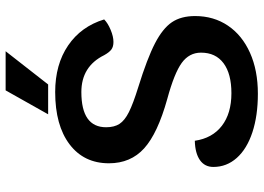

<svg xmlns="http://www.w3.org/2000/svg" viewBox="-147 -779 936 682"><g transform="rotate(-90 321.0 -438.0)"><path d="M69 -148Q69 -179 93.5 -196Q118 -213 162 -214Q171 -152 215 -118Q259 -84 331 -84Q400 -84 437.5 -112Q475 -140 475 -192Q475 -234 438.5 -260.5Q402 -287 310 -312Q188 -346 135 -394Q82 -442 82 -519Q82 -608 149.5 -659Q217 -710 335 -710Q433 -710 500.5 -664Q568 -618 593 -536Q580 -523 556 -513Q532 -503 513 -503Q496 -503 486 -510.5Q476 -518 466 -536Q426 -617 335 -617Q210 -617 210 -529Q210 -500 222 -481.5Q234 -463 264 -448Q294 -433 352 -415Q455 -383 508 -355.5Q561 -328 583 -295.5Q605 -263 605 -213Q605 -147 571 -96.5Q537 -46 474.5 -18Q412 10 329 10Q251 10 192 -9.5Q133 -29 101 -65Q69 -101 69 -148ZM341 -886H480L362 -735H256Z"/></g></svg>

Font: Krub SemiBold
Style: Regular
Weight: 600
Version: Version 1.000; ttfautohint (v1.6)